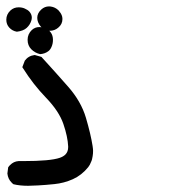

<svg xmlns="http://www.w3.org/2000/svg" viewBox="-32 -418 552 603"><path d="M56.2 165.5Q30.3 165.5 10.3 160.6Q6.3 157.7 4.4 155.3Q-6.8 144.5 -8.8 127L-6.3 107.4Q-2.9 102.5 -0.5 100.6Q10.7 88.9 26.4 87.9Q34.2 87.9 41.5 87.9Q126 87.9 155.8 77.6Q167 73.7 173.3 67.4Q182.1 58.6 182.1 43.9Q182.1 43 182.1 42Q180.7 11.2 167 -28.8Q153.3 -68.8 112.5 -111.1Q71.8 -153.3 40 -204.1L38.1 -207L45.9 -227.5Q57.1 -242.7 76.2 -245.1H77.6L98.1 -239.3Q140.6 -192.9 181.6 -146.2Q222.7 -99.6 237.8 -48.3Q252.9 2.9 258.8 40.5Q260.3 50.3 260.3 55.4Q260.3 60.5 260 64Q259.8 67.4 259 72.3Q258.3 77.1 257.1 82Q255.9 86.9 253.9 90.8Q250.5 100.1 245.1 106.9Q224.6 132.3 196.8 144.8Q168.9 157.2 138.7 160.2Q110.8 163.1 87.9 164.3Q64.9 165.5 56.2 165.5ZM67.9 -323.7Q78.1 -333 91.3 -333Q96.2 -333 102.5 -331.5Q120.1 -327.1 127.9 -315.4Q134.3 -306.2 134.3 -293Q134.3 -280.8 129.9 -271Q126.5 -262.7 120.6 -257.8Q109.4 -249 94.2 -248Q78.1 -251.5 66.4 -263.2Q54.7 -274.9 54.7 -293Q54.7 -311 67.9 -323.7ZM-12.2 -356Q-12.2 -373 1 -385.3Q11.7 -395 26.4 -395Q37.6 -395 45.9 -391.1Q55.2 -387.2 60.5 -381.3Q67.9 -372.6 67.9 -362.8Q67.9 -358.4 66.4 -353.5Q62.5 -340.3 52 -330.6Q41.5 -320.8 21 -318.4Q6.8 -320.8 -2.7 -331.1Q-12.2 -341.3 -12.2 -356ZM97.7 -388.2Q108.4 -397.9 122.1 -397.9Q124.5 -397.9 127.4 -397.5Q141.6 -395.5 151.9 -385.3L154.3 -382.3Q164.1 -371.1 164.1 -358.4Q164.1 -341.8 150.9 -331.1Q139.6 -321.3 124 -321.3Q106.9 -321.8 95.9 -334.7Q85 -347.7 85 -362.1Q85 -376.5 97.7 -388.2Z"/></svg>

Font: Bakudai
Style: Bold
Weight: 700
Version: Version 1.48